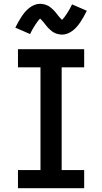

<svg xmlns="http://www.w3.org/2000/svg" viewBox="-20 -995 540 1015"><path d="M75 0V-96H194V-639H75V-735H425V-639H306V-96H425V0ZM308 -812Q302 -812 296.5 -813Q291 -814 286 -815Q281 -816 276 -818Q271 -820 266 -822.5Q261 -825 257.5 -827.5Q254 -830 249.5 -834Q245 -838 240.5 -842Q236 -846 232.5 -850Q229 -854 226 -857.5Q223 -861 220 -865Q217 -869 213 -874Q209 -879 205 -883.5Q201 -888 198.5 -890.5Q196 -893 192 -897Q190 -895 186.5 -891Q183 -887 181 -884.5Q179 -882 177 -879Q175 -876 172.5 -872.5Q170 -869 167.5 -865.5Q165 -862 162.5 -857.5Q160 -853 157 -848.5Q154 -844 151 -838.5Q148 -833 145 -827Q142 -821 139 -815L61 -849Q70 -867 78.5 -882Q87 -897 95.5 -909.5Q104 -922 113 -932.5Q122 -943 134.5 -953Q147 -963 162 -969Q177 -975 192 -975Q198 -975 203.5 -974Q209 -973 214 -972Q219 -971 224 -969Q229 -967 234 -964.5Q239 -962 242.5 -959.5Q246 -957 250.5 -953Q255 -949 259.5 -945Q264 -941 267.5 -937Q271 -933 274 -929.5Q277 -926 280 -922Q283 -918 287 -913Q291 -908 295 -903.5Q299 -899 301.5 -896.5Q304 -894 308 -890Q310 -892 313.5 -896Q317 -900 319 -902.5Q321 -905 323 -908Q325 -911 327.5 -914.5Q330 -918 332.5 -921.5Q335 -925 337.5 -929.5Q340 -934 343 -938.5Q346 -943 349 -948.5Q352 -954 355 -960Q358 -966 361 -972L439 -938Q430 -920 421.5 -905Q413 -890 404.5 -877.5Q396 -865 387 -854.5Q378 -844 365.5 -834Q353 -824 338 -818Q323 -812 308 -812Z"/></svg>

Font: Iosevka SS04
Style: Bold
Weight: 700
Monospace: yes
Designer: Belleve Invis
Foundry: Belleve Invis
Version: Version 19.0.0; ttfautohint (v1.8.4)